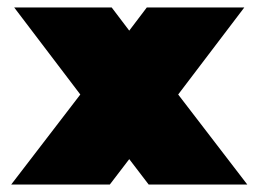

<svg xmlns="http://www.w3.org/2000/svg" viewBox="-20 -494 692 514"><path d="M10 0 195 -241 18 -474H279L326 -412L373 -474H634L457 -241L642 0H378L326 -68L274 0Z"/></svg>

Font: Kanit Black
Style: Regular
Weight: 900
Designer: Katatrad Team
Foundry: CadsonDemak
Version: Version 2.000; ttfautohint (v1.8.3)